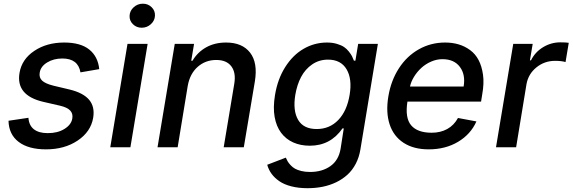

<svg xmlns="http://www.w3.org/2000/svg" viewBox="-20 -777 3021 1013"><path d="M503.6 -412.3 404.5 -395.2Q392 -468.4 308.9 -468.4Q262.8 -468.4 228.7 -447.4Q194.6 -426.5 189.6 -394.2Q185 -367.9 202.1 -351.7Q219.1 -335.6 262.1 -324.9L345.9 -305Q418.7 -287.6 449.9 -250.9Q481.2 -214.1 471.6 -155.5Q459.2 -82 389.9 -35.5Q320.7 11 223 11Q130 11 78.3 -28.4Q26.6 -67.8 24.9 -139.9L130 -155.5Q132.8 -115.4 158.7 -95Q184.7 -74.6 231.5 -74.6Q283.4 -74.2 319.8 -96.6Q356.2 -119 361.5 -152Q365.8 -177.6 350.1 -194.1Q334.5 -210.6 296.2 -219.5L208.1 -239.7Q62.5 -273.8 83.1 -393.1Q95.2 -464.5 160.9 -508.5Q226.6 -552.6 318.5 -552.6Q405.2 -552.6 451 -515.6Q496.8 -478.7 503.6 -412.3Z M561.8 0 652.7 -545.5H758.9L668 0ZM727.6 -630.7Q700.3 -630.7 681.3 -649.3Q662.3 -668 663.7 -693.9Q664.8 -720.2 685.4 -738.8Q706 -757.5 733.7 -757.5Q761.4 -757.5 780.2 -738.8Q799 -720.2 797.6 -693.9Q796.5 -668 775.9 -649.3Q755.3 -630.7 727.6 -630.7Z M970.5 -323.9 917.3 0H811.1L902 -545.5H1003.9L989 -456.7H995.7Q1022.4 -501.8 1067.6 -527.2Q1112.9 -552.6 1172.9 -552.6Q1257.8 -552.6 1299.4 -499.3Q1340.9 -446 1324.6 -346.9L1266.3 0H1160.2L1215.9 -334.2Q1225.9 -393.5 1200.6 -427Q1175.4 -460.6 1121.1 -460.6Q1064.3 -460.6 1023.1 -424.4Q981.9 -388.1 970.5 -323.9Z M1602.6 215.9Q1555 215.9 1517 206.1Q1479 196.4 1453.8 179Q1428.6 161.6 1412.8 139.9Q1397 118.3 1389.9 92.3L1487.9 54.7Q1493.3 66.4 1498 74.8Q1502.8 83.1 1513.3 94.5Q1523.8 105.8 1536.4 112.9Q1549 120 1569.6 125.2Q1590.2 130.3 1615.8 130.3Q1679.3 130.3 1723 99.6Q1766.7 68.9 1777 7.8L1793.7 -99.4H1786.9Q1723.7 -8.2 1614.7 -8.2Q1566.1 -8.2 1527.3 -25.4Q1488.6 -42.6 1463.2 -76.3Q1437.9 -110.1 1429 -159.8Q1420.1 -209.5 1430.8 -274.9Q1444.6 -359.7 1484.9 -423.3Q1525.2 -486.9 1582.2 -519.7Q1639.2 -552.6 1705.3 -552.6Q1734.4 -552.6 1757.8 -545.5Q1781.2 -538.4 1795.3 -528.9Q1809.3 -519.5 1820.8 -504.8Q1832.4 -490.1 1837.2 -480.3Q1842 -470.5 1847.3 -457H1855.1L1869.7 -545.5H1973.7L1881.4 12.1Q1874.6 53.3 1856.9 87.2Q1839.1 121.1 1813.2 144.7Q1787.3 168.3 1753.9 184.5Q1720.5 200.6 1682.5 208.3Q1644.5 215.9 1602.6 215.9ZM1650.9 -96.2Q1719.1 -96.2 1764.9 -144Q1810.7 -191.8 1824.6 -276.3Q1838.8 -360.4 1808.6 -411.4Q1778.4 -462.4 1710.6 -462.4Q1663.7 -462.4 1627.1 -437.3Q1590.6 -412.3 1568.7 -371.1Q1546.9 -329.9 1538 -276.3Q1524.5 -193.2 1552.9 -144.7Q1581.3 -96.2 1650.9 -96.2Z M2241.8 11Q2162.3 11 2109.2 -23.6Q2056.1 -58.2 2035.5 -121.6Q2014.9 -185 2029.1 -269.2Q2043 -352.3 2084.7 -416.7Q2126.4 -481.2 2189.8 -516.9Q2253.2 -552.6 2328.1 -552.6Q2366.5 -552.6 2399.3 -543Q2432.2 -533.4 2460.2 -512.8Q2488.3 -492.2 2505.1 -460Q2522 -427.9 2528.4 -382.6Q2534.8 -337.4 2524.1 -278.4L2518.1 -240.8H2129.6Q2116.1 -154.8 2149.3 -115.8Q2182.5 -76.7 2257.5 -76.7Q2304.3 -76.7 2339.8 -96.4Q2375.4 -116.1 2396.3 -154.5L2493.6 -136.4Q2463.8 -68.9 2397 -28.9Q2330.3 11 2241.8 11ZM2143.1 -320.3H2426.1Q2436.8 -383.5 2406.2 -424.2Q2375.7 -464.8 2314.3 -464.8Q2284.1 -464.8 2255 -452.2Q2225.9 -439.6 2203.5 -419.2Q2181.1 -398.8 2165 -372.9Q2148.8 -346.9 2143.1 -320.3Z M2596.9 0 2687.9 -545.5H2790.5L2775.9 -458.8H2781.6Q2803.3 -502.5 2845.5 -528.1Q2887.8 -553.6 2936.1 -553.6Q2968 -553.6 2980.8 -551.1L2963.8 -449.6Q2942.8 -456 2908.7 -456Q2852.6 -456 2810 -421.3Q2767.4 -386.7 2757.8 -333.1L2703.1 0Z"/></svg>

Font: Karasuma Gothic
Style: Medium Italic
Weight: 500
Italic angle: 9.39998°
Designer: Rasmus Andersson / Ryoko Nishizuka
Foundry: Genbu
Version: Version 1.00